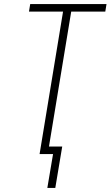

<svg xmlns="http://www.w3.org/2000/svg" viewBox="-20 -755 542 941"><path d="M212 166 240 0H174L289 -698H122L128 -735H502L496 -698H329L220 -37H285L251 166Z"/></svg>

Font: Iosevka Extralight Oblique
Style: Regular
Weight: 200
Italic angle: -9°
Monospace: yes
Designer: Belleve Invis
Foundry: Belleve Invis
Version: Version 32.5.0; ttfautohint (v1.8.4)